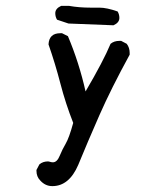

<svg xmlns="http://www.w3.org/2000/svg" viewBox="-20 -505 540 653"><path d="M158 128Q134 128 117 109Q104 96 104 76V73L114 54Q126 44 143 44Q146 44 150.5 45.5Q155 47 160 47Q174 47 183 25Q192 3 203.5 -16.5Q215 -36 229 -87Q203 -153 185.5 -220.5Q168 -288 145 -354Q147 -392 185 -392H191L211 -382Q249 -292 271 -194Q332 -298 356 -356Q368 -366 386 -366H392L411 -356Q421 -343 421 -325V-319Q358 -204 318 -113Q278 -22 246 56Q215 128 158 128ZM366 -419 213 -425 174 -438Q168 -448 168 -460Q168 -476 188 -485H215Q249 -479 288 -479H318Q343 -479 380 -466Q386 -456 386 -444Q386 -428 366 -419Z"/></svg>

Font: Xiaolai Mono SC
Style: Regular
Weight: 400
Monospace: yes
Designer: LXGW / Nozomi Seto
Version: Version 3.113;September 30, 2024